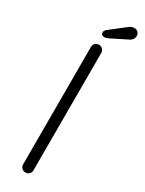

<svg xmlns="http://www.w3.org/2000/svg" viewBox="-236 -933 728 964"><g transform="rotate(30 128.5 -451.0)"><path d="M115 0Q102 0 93.5 -8.5Q85 -17 85 -30V-710Q85 -723 93.5 -731.5Q102 -740 115 -740Q128 -740 136.5 -731.5Q145 -723 145 -710V-30Q145 -17 136.5 -8.5Q128 0 115 0ZM99 -804Q99 -812 109 -822L198 -891Q211 -902 227 -902Q240 -902 248.5 -893.5Q257 -885 257 -872Q257 -852 238 -841L140 -792Q126 -786 118 -786Q109 -786 104 -791Q99 -796 99 -804Z"/></g></svg>

Font: Quicksand
Style: Regular
Weight: 400
Designer: Andrew Paglinawan
Foundry: Andrew Paglinawan
Version: Version 3.000